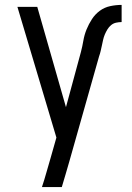

<svg xmlns="http://www.w3.org/2000/svg" viewBox="-20 -548 540 783"><path d="M151 215Q161 185 169.5 154.5Q178 124 187 94L210 13L51 -520H132L249 -111L310 -336Q316 -359 320 -382.5Q324 -406 333 -428Q342 -450 355 -470Q368 -490 387 -504Q406 -518 429.5 -523Q453 -528 476 -528V-458Q465 -458 453.5 -455.5Q442 -453 433 -445.5Q424 -438 418 -428Q412 -418 407.5 -407.5Q403 -397 400.5 -385.5Q398 -374 395.5 -362.5Q393 -351 390.5 -340Q388 -329 384 -318L262 113Q254 139 247 164.5Q240 190 232 215Z"/></svg>

Font: Iosevka NFM
Style: Regular
Weight: 400
Monospace: yes
Designer: Belleve Invis
Foundry: Belleve Invis
Version: Version 29.0.4; ttfautohint (v1.8.4);Nerd Fonts 3.3.0